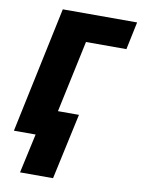

<svg xmlns="http://www.w3.org/2000/svg" viewBox="-100 -781 788 1071"><g transform="rotate(10 294.0 -245.5)"><path d="M90 223H277L358 -150H239L326 -557H555L588 -714H167L16 0H139Z"/></g></svg>

Font: Noto Sans UI Black
Style: Italic
Weight: 900
Italic angle: -372°
Designer: Monotype Design Team
Foundry: Monotype Imaging Inc.
Version: Version 1.901